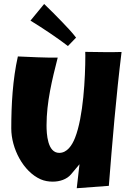

<svg xmlns="http://www.w3.org/2000/svg" viewBox="-20 -951 651 981"><path d="M37.6 -294.4C37.6 -193.4 98.1 -74.2 188 -34.7C207.5 -26.4 228 -22.9 250 -22.9C285.2 -22.9 321.3 -34.7 342.8 -60.1L386.2 -111.8L372.1 10.7L536.1 -1.5C554.2 -230 573.2 -458 601.1 -685.5C575.2 -684.6 549.3 -684.6 522.9 -684.6C487.3 -684.6 451.2 -685.1 415.5 -686C416 -679.7 416 -673.8 416 -667.5C416 -554.2 405.8 -353.5 363.3 -246.6C348.1 -208 322.8 -169.9 282.7 -169.9C222.2 -169.9 217.8 -267.6 217.8 -311C217.8 -428.7 246.1 -543.5 274.9 -656.7C207 -655.8 139.2 -659.7 71.3 -662.6C44.9 -545.4 37.6 -416.5 37.6 -294.4ZM135.7 -845.7C201.2 -805.2 265.6 -762.7 327.1 -715.8L368.7 -758.8C347.7 -786.6 322.8 -812 298.3 -837.9C268.1 -869.1 237.3 -900.4 205.6 -930.7Z"/></svg>

Font: Luckiest Guy
Style: Regular
Weight: 400
Designer: Astigmatic (AOETI)
Foundry: Astigmatic (AOETI)
Version: Version 1.001